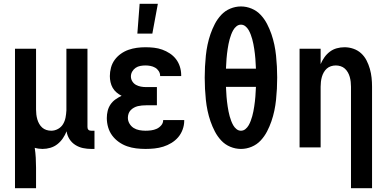

<svg xmlns="http://www.w3.org/2000/svg" viewBox="-20 -777 2040 1012"><path d="M59 215V-520H170V-200Q170 -187 171.5 -174Q173 -161 176.5 -148.5Q180 -136 186.5 -124.5Q193 -113 202.5 -104.5Q212 -96 224.5 -92Q237 -88 250 -88Q269 -88 286 -97.5Q303 -107 312.5 -123Q322 -139 325.5 -157.5Q329 -176 330 -195V-520H441V-108Q441 -104 442 -100Q443 -96 446 -93Q449 -90 453 -89Q457 -88 461 -88H478V8H461Q439 8 417.5 3.5Q396 -1 377 -13Q358 -25 346 -44Q334 -63 331 -85Q323 -65 311 -47.5Q299 -30 282.5 -17Q266 -4 245.5 2Q225 8 204 8Q194 8 183.5 6.5Q173 5 163 2Q167 28 168.5 54.5Q170 81 170 107V215Z M747 8Q722 8 697.5 5Q673 2 650 -6Q627 -14 606.5 -28.5Q586 -43 571.5 -62.5Q557 -82 550 -106Q543 -130 543 -155Q543 -174 547.5 -192.5Q552 -211 562.5 -226.5Q573 -242 588.5 -253Q604 -264 621 -272Q607 -279 594.5 -289.5Q582 -300 574 -314Q566 -328 562.5 -344Q559 -360 559 -376Q559 -398 565 -420.5Q571 -443 584.5 -461.5Q598 -480 617 -493.5Q636 -507 657.5 -514.5Q679 -522 701.5 -525Q724 -528 747 -528Q769 -528 791.5 -525.5Q814 -523 835 -515.5Q856 -508 875 -495.5Q894 -483 907.5 -465.5Q921 -448 928 -426Q935 -404 935 -382V-376H824V-378Q824 -391 816.5 -402.5Q809 -414 797.5 -420.5Q786 -427 773 -429.5Q760 -432 747 -432Q733 -432 719.5 -429.5Q706 -427 695 -419.5Q684 -412 677 -400Q670 -388 670 -374Q670 -360 677.5 -348Q685 -336 697 -329.5Q709 -323 722.5 -320.5Q736 -318 750 -318H807V-222H750Q739 -222 728 -221Q717 -220 706.5 -217.5Q696 -215 686 -209.5Q676 -204 668.5 -196Q661 -188 657.5 -177.5Q654 -167 654 -156Q654 -140 662.5 -125.5Q671 -111 684.5 -102.5Q698 -94 714.5 -91Q731 -88 747 -88Q762 -88 777 -90Q792 -92 805.5 -98Q819 -104 829.5 -116Q840 -128 840 -143V-144H951V-140Q951 -117 942.5 -94Q934 -71 919 -53.5Q904 -36 883.5 -23.5Q863 -11 840.5 -4Q818 3 794.5 5.5Q771 8 747 8ZM704 -600 716 -757H812L783 -600Z M1250 8Q1221 8 1193.5 -3.5Q1166 -15 1146 -36.5Q1126 -58 1112.5 -84Q1099 -110 1089.5 -137.5Q1080 -165 1074 -193.5Q1068 -222 1065 -251Q1062 -280 1060.5 -309Q1059 -338 1059 -368Q1059 -397 1060.5 -426Q1062 -455 1065 -484Q1068 -513 1074 -541.5Q1080 -570 1089.5 -597.5Q1099 -625 1112.5 -651Q1126 -677 1146 -698.5Q1166 -720 1193.5 -731.5Q1221 -743 1250 -743Q1279 -743 1306.5 -731.5Q1334 -720 1354 -698.5Q1374 -677 1387.5 -651Q1401 -625 1410.5 -597.5Q1420 -570 1426 -541.5Q1432 -513 1435 -484Q1438 -455 1439.5 -426Q1441 -397 1441 -368Q1441 -338 1439.5 -309Q1438 -280 1435 -251Q1432 -222 1426 -193.5Q1420 -165 1410.5 -137.5Q1401 -110 1387.5 -84Q1374 -58 1354 -36.5Q1334 -15 1306.5 -3.5Q1279 8 1250 8ZM1171 -415H1329Q1328 -429 1327.5 -442Q1327 -455 1326 -467.5Q1325 -480 1323.5 -493Q1322 -506 1320 -519Q1318 -532 1315.5 -545Q1313 -558 1309.5 -570.5Q1306 -583 1301.5 -595Q1297 -607 1290.5 -618.5Q1284 -630 1273.5 -638.5Q1263 -647 1250 -647Q1237 -647 1226.5 -638.5Q1216 -630 1209.5 -618.5Q1203 -607 1198.5 -595Q1194 -583 1190.5 -570.5Q1187 -558 1184.5 -545Q1182 -532 1180 -519Q1178 -506 1176.5 -493Q1175 -480 1174 -467.5Q1173 -455 1172.5 -442Q1172 -429 1171 -415ZM1250 -88Q1263 -88 1273.5 -96.5Q1284 -105 1290.5 -116.5Q1297 -128 1301.5 -140Q1306 -152 1309.5 -164.5Q1313 -177 1315.5 -190Q1318 -203 1320 -216Q1322 -229 1323.5 -242Q1325 -255 1326 -267.5Q1327 -280 1327.5 -293Q1328 -306 1329 -319H1171Q1172 -306 1172.5 -293Q1173 -280 1174 -267.5Q1175 -255 1176.5 -242Q1178 -229 1180 -216Q1182 -203 1184.5 -190Q1187 -177 1190.5 -164.5Q1194 -152 1198.5 -140Q1203 -128 1209.5 -116.5Q1216 -105 1226.5 -96.5Q1237 -88 1250 -88Z M1830 215V-320Q1830 -333 1828.5 -346Q1827 -359 1823.5 -371.5Q1820 -384 1813.5 -395.5Q1807 -407 1797.5 -415.5Q1788 -424 1775.5 -428Q1763 -432 1750 -432Q1737 -432 1724.5 -428Q1712 -424 1702.5 -415.5Q1693 -407 1686.5 -395.5Q1680 -384 1676.5 -371.5Q1673 -359 1671.5 -346Q1670 -333 1670 -320V0H1559V-520H1670V-439Q1678 -458 1690 -475Q1702 -492 1718.5 -504.5Q1735 -517 1755 -522.5Q1775 -528 1796 -528Q1820 -528 1843 -520Q1866 -512 1883.5 -496Q1901 -480 1912 -458.5Q1923 -437 1929.5 -414Q1936 -391 1938.5 -367.5Q1941 -344 1941 -320V215Z"/></svg>

Font: Iosevka Term
Style: Bold
Weight: 700
Monospace: yes
Designer: Belleve Invis
Foundry: Belleve Invis
Version: Version 30.0.1